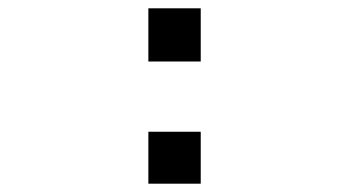

<svg xmlns="http://www.w3.org/2000/svg" viewBox="-20 -605 840 462"><path d="M337 -288H463V-163H337ZM337 -585H463V-457H337Z"/></svg>

Font: Digital Numbers
Style: Regular
Weight: 400
Version: Version 001.102